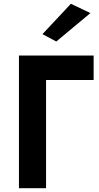

<svg xmlns="http://www.w3.org/2000/svg" viewBox="-20 -993 524 1013"><path d="M457 -924 277 -774 204 -813 354 -973ZM80 -700H474V-571H223V0H80Z"/></svg>

Font: Jost* Semi
Style: Regular
Weight: 600
Version: Version 3.7